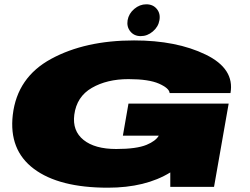

<svg xmlns="http://www.w3.org/2000/svg" viewBox="-20 -869 1163 893"><path d="M481.5 4Q254.5 4 137.5 -83.8Q20.5 -171.5 39.5 -335Q60 -509.5 218 -595.2Q376 -681 603.5 -681Q801 -681 936.5 -615.2Q1072 -549.5 1052 -436H769Q767.5 -458.5 719.8 -479.8Q672 -501 577.5 -501Q477.5 -501 407 -460.2Q336.5 -419.5 325.5 -335Q316 -260.5 368.5 -218.2Q421 -176 520.5 -176Q615 -176 662 -195.5Q704 -213 718.5 -238H551.5L577.5 -387H1043.5L975.5 0H772V-67Q656.5 4 481.5 4ZM634.5 -701Q604 -701 586.2 -722.8Q568.5 -744.5 573.5 -775Q579 -806 604.5 -827.5Q630 -849 660.5 -849Q691.5 -849 709.2 -827.5Q727 -806 721.5 -775Q716.5 -744.5 691 -722.8Q665.5 -701 634.5 -701Z"/></svg>

Font: Anybody UltraExpanded Black
Style: Italic
Weight: 900
Width: 9
Italic angle: -10°
Designer: Tyler Finck
Foundry: Etcetera Type Company
Version: Version 1.010; ttfautohint (v1.8.3) -l 8 -r 50 -G 200 -x 14 